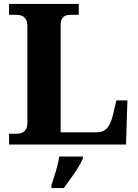

<svg xmlns="http://www.w3.org/2000/svg" viewBox="-20 -734 699 975"><path d="M26 0V-55H66Q81 -55 93 -60.5Q105 -66 112 -78Q119 -90 119 -111V-601Q119 -623 111.5 -635.5Q104 -648 91.5 -653.5Q79 -659 61 -659H26V-714H380V-659H343Q323 -659 311.5 -654Q300 -649 294 -637Q288 -625 288 -604V-62H472Q505 -62 524.5 -84.5Q544 -107 553 -149L571 -224H627L620 0ZM241 207.6Q247 188 255.5 162Q264 136 270.7 109.5Q277.5 83 281 61H401V71Q392 92 375.5 118.5Q358.9 145 339.5 172Q320.1 199 304 221H241Z"/></svg>

Font: Noto Serif Hentaigana EL
Style: Regular
Weight: 400
Designer: Kazuhiro Yamada
Foundry: nipponia
Version: Version 1.000